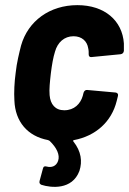

<svg xmlns="http://www.w3.org/2000/svg" viewBox="-20 -542 502 747"><path d="M302 -169C293 -138 269 -113 230 -113C195 -113 176 -136 173 -172C171 -194 174 -223 178 -258C182 -290 187 -319 194 -341C204 -377 230 -401 266 -401C299 -401 319 -381 323 -355C324 -350 325 -346 325 -341C325 -338 325 -334 325 -331C325 -323 329 -319 336 -320L449 -331C456 -332 461 -336 462 -344C462 -354 462 -364 462 -373C456 -462 387 -522 281 -522C173 -522 89 -460 62 -365C55 -337 45 -298 41 -259C36 -223 34 -182 36 -151C39 -69 87 -12 167 3C169 4 171 5 173 6C201 33 214 61 206 84C199 105 180 111 162 106C154 104 149 105 147 114L134 162C132 170 135 174 141 177C178 189 261 198 289 123C301 86 296 47 266 9C263 6 264 4 268 3C352 -13 414 -68 434 -149L439 -169C441 -177 436 -181 430 -182L319 -192C313 -193 307 -188 305 -181Z"/></svg>

Font: Barlow Semi Condensed
Style: Bold Italic
Weight: 700
Width: 4
Italic angle: -7°
Designer: Jeremy Tribby
Foundry: Tribby Type
Version: Version 1.422;hotconv 1.0.109;makeotfexe 2.5.65596